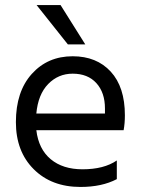

<svg xmlns="http://www.w3.org/2000/svg" viewBox="-20 -736 562 761"><path d="M443 -26Q384 5 299 5Q184 5 113.5 -65.5Q43 -136 43 -252Q43 -373 106 -443Q169 -513 268 -513Q363 -513 419 -452Q475 -391 475 -279Q475 -247 470 -220H124Q133 -145 181 -105Q229 -65 307 -65Q392 -65 443 -100ZM268 -444Q211 -444 171 -403Q131 -362 124 -286H396V-306Q396 -369 362 -406.5Q328 -444 268 -444ZM318 -560H249L125 -716H220Z"/></svg>

Font: Hind Madurai
Style: Regular
Weight: 400
Designer: Jyotish Sonowal
Foundry: Indian Type Foundry
Version: Version 1.001;PS 1.0;hotconv 1.0.86;makeotf.lib2.5.63406; tt